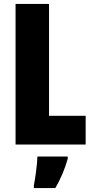

<svg xmlns="http://www.w3.org/2000/svg" viewBox="-20 -734 468 975"><path d="M59 0H415V-146H229V-714H59ZM324 72V61H170C169 101 159 173 152 207V221H261C288 175 309 125 324 72Z"/></svg>

Font: Noto Sans Gujarati ExtraCondensed Black
Style: Regular
Weight: 900
Width: 2
Designer: Jelle Bosma - Monotype Design Team, Universal Thirst
Foundry: Monotype Imaging Inc.
Version: Version 2.106